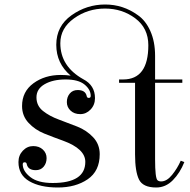

<svg xmlns="http://www.w3.org/2000/svg" viewBox="-20 -813 843 853"><path d="M250 -480Q273 -480 294 -477Q230 -531 230 -614Q230 -697 297.5 -745Q365 -793 447 -793Q527 -793 592 -746Q627 -722 648 -675Q669 -628 669 -565V-460H790V-445H669V-105Q669 -21 680 -12Q686 -7 696 -7Q721 -7 744.5 -36Q768 -65 783 -99L799 -93Q780 -45 748 -12.5Q716 20 674 20Q615 20 597.5 -15.5Q580 -51 580 -127V-445H509V-460H527Q639 -460 639 -612Q639 -688 581 -731.5Q523 -775 446.5 -775Q370 -775 309 -731.5Q248 -688 248 -621Q248 -518 350 -461Q402 -434 402 -377Q402 -347 382.5 -326.5Q363 -306 336.5 -306Q310 -306 293.5 -321.5Q277 -337 277 -359.5Q277 -382 290 -397.5Q303 -413 325 -413Q359 -413 365 -387Q366 -378 374.5 -378Q383 -378 383 -387Q383 -415 355.5 -437.5Q328 -460 271.5 -460Q215 -460 178.5 -439Q142 -418 142 -380.5Q142 -343 171 -320Q200 -297 241 -282Q282 -267 323.5 -250.5Q365 -234 394 -203Q423 -172 423 -128Q423 -53 369.5 -16.5Q316 20 237 20Q158 20 110 -8Q62 -36 62 -93Q62 -123 81.5 -143.5Q101 -164 127.5 -164Q154 -164 170.5 -148.5Q187 -133 187 -110.5Q187 -88 174 -72.5Q161 -57 139 -57Q105 -57 99 -83Q98 -92 89.5 -92Q81 -92 81 -83Q81 -53 114.5 -26.5Q148 0 214 0Q359 0 359 -94Q359 -152 260 -188Q218 -203 177 -219.5Q136 -236 107 -267Q78 -298 78 -342Q78 -406 128.5 -443Q179 -480 250 -480Z"/></svg>

Font: Elsie
Style: Regular
Weight: 400
Designer: Alejandro Inler
Foundry: Alejandro Inler
Version: 1.002